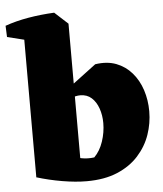

<svg xmlns="http://www.w3.org/2000/svg" viewBox="-77 -784 720 849"><g transform="rotate(-5 282.5 -359.5)"><path d="M274 18Q225 18 166 8Q107 -2 52 -19L160 -145Q182 -120 206.5 -105.5Q231 -91 258.5 -85.5Q286 -80 316 -84Q342 -110 355.5 -150.5Q369 -191 369 -232Q369 -267 358.5 -297Q348 -327 328 -345Q308 -363 278 -363Q258 -363 235.5 -353.5Q213 -344 187 -328L178 -360L356 -494Q409 -502 449.5 -486.5Q490 -471 518.5 -438Q547 -405 561.5 -360.5Q576 -316 576 -266Q576 -213 558.5 -162.5Q541 -112 504 -71Q467 -30 410 -6Q353 18 274 18ZM53 -19V-679L195 -737L254 -683V-40ZM-22 -648 -24 -698Q24 -715 79.5 -724.5Q135 -734 195 -737L190 -651L103 -617Z"/></g></svg>

Font: Eczar ExtraBold
Style: Regular
Weight: 800
Designer: Vaibhav Singh
Foundry: Rosetta Type Foundry
Version: Version 2.000